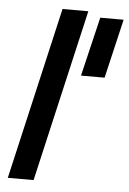

<svg xmlns="http://www.w3.org/2000/svg" viewBox="-52 -747 529 786"><g transform="rotate(5 213.0 -354.0)"><path d="M369 -443H272L330 -686H426ZM116 0H10L173 -708H279Z"/></g></svg>

Font: Storia Sans SemiBold
Style: Italic
Weight: 600
Italic angle: -13°
Designer: Campivisivi
Foundry: Accademia di Belle Arti di Urbino and students of MA course of Visual design
Version: Version 60.001;May 25, 2020;FontCreator 12.0.0.2522 64-bit